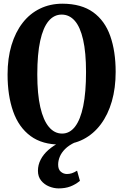

<svg xmlns="http://www.w3.org/2000/svg" viewBox="-20 -772 668 1040"><path d="M309.5 11Q209.5 12 145.5 -35.2Q81.5 -82.5 51.2 -168.5Q21 -254.5 21 -368.5Q21 -456.5 42.2 -527.2Q63.5 -598 102.5 -648.2Q141.5 -698.5 196.5 -725.2Q251.5 -752 319 -752Q421 -751.5 484.5 -705.8Q548 -660 577.2 -577Q606.5 -494 606.5 -382.5Q606.5 -295 585.8 -223Q565 -151 526 -98.8Q487 -46.5 432.2 -18Q377.5 10.5 309.5 11ZM316.5 -48.5Q357.5 -48.5 386.5 -86Q415.5 -123.5 430.8 -197.5Q446 -271.5 446 -382Q446 -488 430.2 -557Q414.5 -626 385 -659.5Q355.5 -693 314 -693Q272.5 -693 243 -657.8Q213.5 -622.5 197.8 -551Q182 -479.5 182 -369Q182 -263.5 198.2 -192Q214.5 -120.5 244.8 -84.5Q275 -48.5 316.5 -48.5ZM297.5 248.5Q272 248.5 246 238Q220 227.5 202.8 206.2Q185.5 185 185.5 153Q185.5 121.5 200.2 92.8Q215 64 242 40.2Q269 16.5 304.5 -1L336.5 -5L386.5 -1Q352.5 15 332.5 35.2Q312.5 55.5 303.8 77Q295 98.5 295 120Q295 146 309.5 158.2Q324 170.5 342.5 170.5Q356 170.5 368.8 166.5Q381.5 162.5 397.5 152.5L413 207.5Q389 227.5 361.2 238Q333.5 248.5 297.5 248.5Z"/></svg>

Font: Merriweather 24pt SemiCondensed
Style: Bold
Weight: 700
Width: 4
Designer: Eben Sorkin
Foundry: Eben Sorkin
Version: Version 2.100